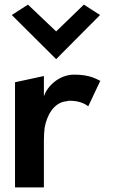

<svg xmlns="http://www.w3.org/2000/svg" viewBox="-20 -811 492 831"><path d="M414 -461C400 -467 372 -488 301 -488C236 -488 184 -438 170 -394V-482L45 -455V0H170V-201C170 -220 171 -239 173 -257C182 -310 212 -368 269 -373C272 -374 277 -375 281 -375C331 -375 353 -357 362 -351ZM31 -746 223 -555 413 -746 343 -791 223 -675 101 -791Z"/></svg>

Font: Bluebird
Style: Nrw
Weight: 400
Designer: Jasper
Foundry: Cannot Into Space Fonts
Version: Version 0.98